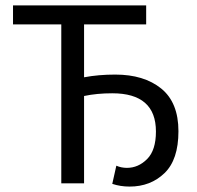

<svg xmlns="http://www.w3.org/2000/svg" viewBox="-20 -676 727 708"><path d="M458 12Q424 12 394 2L409 -65Q427 -57 448 -57Q490 -57 522.5 -89.5Q555 -122 555 -191Q555 -332 394 -332Q337 -332 290 -322V0H206V-586H28V-656H519V-586H290V-391Q343 -401 405 -401Q511 -401 574.5 -349.5Q638 -298 638 -192Q638 -87 586.5 -37.5Q535 12 458 12Z"/></svg>

Font: Toshiba Sans
Style: Regular
Weight: 400
Designer: Paul D. Hunt
Foundry: Toshiba Corporation
Version: Version 2.020;PS 2.0;hotconv 1.0.86;makeotf.lib2.5.63406